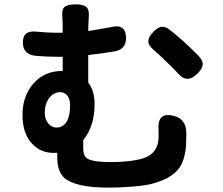

<svg xmlns="http://www.w3.org/2000/svg" viewBox="-20 -816 1020 879"><path d="M477 43Q327 43 275 -1Q242 -31 242 -96V-117Q237 -116 226 -116Q167 -116 128 -157Q83 -203 83 -290Q83 -377 133.5 -434Q184 -491 263 -491H267V-556H247Q198 -556 147 -560Q88 -565 85 -615Q81 -679 148 -671Q201 -666 238 -666H267V-673Q267 -714 266 -730Q261 -769 274 -782.5Q287 -796 326 -796Q364 -796 377 -782.5Q390 -769 386 -732Q384 -698 384 -674Q435 -682 489 -692Q557 -709 557 -641Q557 -592 507 -581Q439 -570 384 -564V-438Q413 -400 413 -340Q413 -237 361 -175V-136Q361 -102 380 -90Q406 -74 486 -74Q578 -74 635 -91Q706 -114 706 -189Q706 -204 706 -218Q698 -309 781 -284Q833 -268 833 -206Q833 -174 832 -154Q827 -83 800 -46Q768 -2 688 22Q658 32 591 38Q532 43 477 43ZM239 -232Q270 -232 287 -262Q301 -289 301 -334Q301 -362 288.5 -378Q276 -394 255 -394Q226 -394 205.5 -367.5Q185 -341 185 -299Q185 -269 202 -250Q217 -232 239 -232ZM795 -480Q768 -509 738 -537Q706 -569 682 -589Q658 -609 659 -629Q660 -648 683 -671Q702 -690 717 -693Q734 -696 754 -682Q819 -632 890 -559Q910 -538 908 -519Q906 -501 884 -479Q836 -431 795 -480Z"/></svg>

Font: GenSenRounded JP B
Style: Regular
Weight: 700
Version: Version 1.501;PS 1;hotconv 16.6.51;makeotf.lib2.5.65220